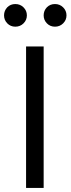

<svg xmlns="http://www.w3.org/2000/svg" viewBox="-51 -930 349 950"><path d="M78 -700H165V0H78ZM181 -894Q197 -910 221 -910Q245 -910 261.5 -893.5Q278 -877 278 -854Q278 -831 261.5 -814.5Q245 -798 221 -798Q197 -798 181 -814.5Q165 -831 165 -854Q165 -877 181 -894ZM-15 -894Q1 -910 25 -910Q49 -910 65.5 -893.5Q82 -877 82 -854Q82 -831 65.5 -814.5Q49 -798 25 -798Q1 -798 -15 -814.5Q-31 -831 -31 -854Q-31 -877 -15 -894Z"/></svg>

Font: Lopes Sans
Style: Regular
Weight: 400
Designer: Gabriel Lam, Diego Maldonado
Foundry: TypeRant, Foresti Design
Version: Version 4.000